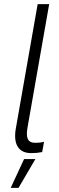

<svg xmlns="http://www.w3.org/2000/svg" viewBox="-20 -740 288 933"><path d="M131 4C152 4 164 3 185 -1L194 -51C178 -47 165 -46 152 -46C113 -46 105 -71 114 -122L219 -720H163L57 -116C43 -37 72 4 131 4ZM32 173H70L152 33H97Z"/></svg>

Font: Fixel Display Light
Style: Italic
Weight: 300
Italic angle: -10°
Designer: AlfaBravo + MacPaw
Foundry: Kyrylo Tkachov, Marchela Mozhyna, Serhii Makarenko, Maria Weinstein, Zakhar Kryvoshyya
Version: Version 1.210;Glyphs 3.2 (3217)